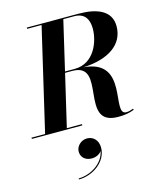

<svg xmlns="http://www.w3.org/2000/svg" viewBox="-192 -860 1111 1323"><g transform="rotate(-15 364.0 -198.0)"><path d="M-37.5 -9V0H322.5V-9H214.5L301.5 -380.5H352.5C598.5 -380.5 299.5 7.5 577.5 7.5C623.5 7.5 656.5 2 692.5 -12L689.5 -20.5C673 -14 657 -9 640 -9C530.5 -9 749.5 -360 434 -384.5C614 -393 727.5 -468.5 727.5 -600C727.5 -710 628.5 -750 497.5 -750H127.5V-741H230.5L59.5 -9ZM462.5 -741C550.5 -741 565 -674 565 -625C565 -536 513.5 -389.5 372.5 -389.5H303.5L385.5 -741ZM251.5 168.5C251.5 207 279.5 237 327.5 237C354.5 237 384 225.5 398.5 202.5C384 288.5 288.5 346.5 204 346.5V354C302 354 408 282.5 408 180.5C408 126.5 372.5 95 329.5 95C287 95 251.5 130 251.5 168.5Z"/></g></svg>

Font: Bodoni* 24pt
Style: Bold Italic
Weight: 700
Italic angle: -13°
Version: Version 2.3